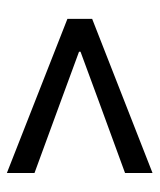

<svg xmlns="http://www.w3.org/2000/svg" viewBox="27 -620 462 556"><g transform="rotate(90 258.0 -342.0)"><path d="M481 -130.9 34.7 -306.2V-377.9L481 -552.7V-473.1L267.6 -395L129.9 -344.2V-339.8L267.6 -289.1L481 -210.9Z"/></g></svg>

Font: Akatab Medium
Style: Regular
Weight: 500
Designer: SIL Global
Foundry: SIL Global
Version: Version 4.100